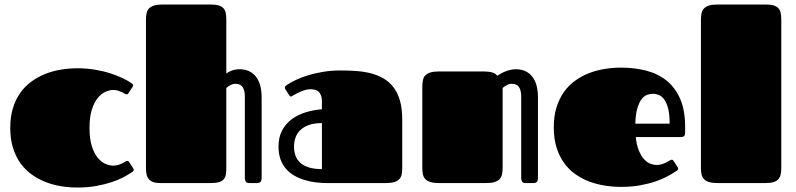

<svg xmlns="http://www.w3.org/2000/svg" viewBox="-20 -820 3564 860"><path d="M380.9 -247.1Q380.9 -197.8 391.4 -165Q401.9 -132.3 418 -113Q434.1 -93.8 452.6 -85.9Q471.2 -78.1 487.3 -78.1Q499.5 -78.1 509.8 -81.3Q520 -84.5 527.8 -88.6Q535.6 -92.8 541 -95.9Q546.4 -99.1 549.3 -99.1Q553.7 -99.1 555.4 -97.7Q557.1 -96.2 559.6 -92.3L576.7 -65.9Q579.1 -62 579.1 -59.1Q579.1 -55.7 577.1 -53.7Q575.2 -51.8 573.2 -50.3Q557.1 -39.1 533.7 -26.6Q510.3 -14.2 479.2 -3.9Q448.2 6.3 410.2 13.2Q372.1 20 327.1 20Q290.5 20 253.9 14.2Q217.3 8.3 183.8 -4.9Q150.4 -18.1 121.6 -38.8Q92.8 -59.6 71.5 -89.1Q50.3 -118.7 38.1 -158Q25.9 -197.3 25.9 -247.1Q25.9 -296.9 38.1 -336.2Q50.3 -375.5 71.5 -405Q92.8 -434.6 121.6 -455.3Q150.4 -476.1 183.8 -489.3Q217.3 -502.4 253.9 -508.3Q290.5 -514.2 327.1 -514.2Q367.2 -514.2 404.3 -508.1Q441.4 -502 472.9 -491.9Q504.4 -481.9 529.5 -470Q554.7 -458 570.3 -446.3Q572.3 -444.8 574.2 -442.9Q576.2 -440.9 576.2 -437.5Q576.2 -434.1 573.7 -430.7L556.6 -404.3Q554.2 -400.4 552.5 -398.9Q550.8 -397.5 546.4 -397.5Q543.5 -397.5 538.6 -400.4Q533.7 -403.3 526.4 -407Q519 -410.6 509.3 -413.8Q499.5 -417 487.3 -417Q471.2 -417 452.6 -408.9Q434.1 -400.9 418 -381.3Q401.9 -361.8 391.4 -329.1Q380.9 -296.4 380.9 -247.1Z M993.7 -490.7Q1004.4 -499 1019.5 -504.4Q1034.7 -509.8 1052.7 -509.8Q1099.6 -509.8 1125.7 -477.5Q1151.9 -445.3 1151.9 -382.8V-22.9Q1151.9 -14.6 1149.7 -10Q1147.5 -5.4 1144.3 -3.2Q1141.1 -1 1136.7 -0.5Q1132.3 0 1127.9 0H1096.7Q1084 0 1080.3 -7.3Q1076.7 -14.6 1076.7 -22.9V-387.7Q1076.7 -415.5 1066.7 -430.2Q1056.6 -444.8 1034.7 -444.8Q1023.4 -444.8 1012 -438.7Q1000.5 -432.6 993.7 -425.8V-68.4Q993.7 -51.3 991.7 -38.6Q989.7 -25.9 982.4 -17.3Q975.1 -8.8 961.4 -4.4Q947.8 0 924.3 0H698.2Q679.2 0 666.7 -4.4Q654.3 -8.8 647 -17.1Q639.6 -25.4 636.7 -38.1Q633.8 -50.8 633.8 -67.9V-731.9Q633.8 -748.5 636.7 -761.5Q639.6 -774.4 647.9 -782.7Q656.2 -791 670.9 -795.4Q685.5 -799.8 709 -799.8H922.9Q944.8 -799.8 958.7 -795.9Q972.7 -792 980.5 -783.4Q988.3 -774.9 991 -762.2Q993.7 -749.5 993.7 -731.9Z M1445.8 0Q1419.4 0 1392.8 -3.4Q1366.2 -6.8 1342 -14.4Q1317.9 -22 1296.9 -34.2Q1275.9 -46.4 1260.5 -64.5Q1245.1 -82.5 1236.3 -106.9Q1227.5 -131.3 1227.5 -163.1Q1227.5 -205.6 1243.7 -235.8Q1259.8 -266.1 1286.9 -286.1Q1314 -306.2 1349.1 -316.9Q1384.3 -327.6 1421.9 -330.6V-364.3Q1421.9 -383.3 1417 -394.5Q1412.1 -405.8 1404.5 -411.4Q1397 -417 1387.9 -418.7Q1378.9 -420.4 1370.6 -420.4Q1360.8 -420.4 1349.9 -417.5Q1338.9 -414.6 1328.6 -410.4Q1318.4 -406.2 1309.1 -401.4Q1299.8 -396.5 1293.5 -392.6Q1290.5 -390.6 1288.1 -389.2Q1285.6 -387.7 1283.2 -387.7Q1278.8 -387.7 1274.9 -394L1258.3 -420.4Q1255.9 -423.8 1255.9 -427.7Q1255.9 -431.6 1259 -434.6Q1262.2 -437.5 1265.1 -439.5Q1281.2 -450.7 1306.2 -462.4Q1331.1 -474.1 1362.1 -483.4Q1393.1 -492.7 1429.2 -498.5Q1465.3 -504.4 1503.9 -504.4Q1540.5 -504.4 1575.4 -502Q1610.4 -499.5 1641.4 -491.5Q1672.4 -483.4 1698 -468.5Q1723.6 -453.6 1742.4 -429.2Q1761.2 -404.8 1771.5 -369.1Q1781.7 -333.5 1781.7 -283.7V-65.9Q1781.7 -49.8 1778.8 -37.4Q1775.9 -24.9 1767.6 -16.6Q1759.3 -8.3 1744.6 -4.2Q1730 0 1706.5 0ZM1421.9 -268.6Q1386.7 -268.6 1362.8 -259.8Q1338.9 -251 1324.2 -236.3Q1309.6 -221.7 1303.2 -202.4Q1296.9 -183.1 1296.9 -162.6Q1296.9 -142.1 1303.2 -123.8Q1309.6 -105.5 1324.2 -91.8Q1338.9 -78.1 1362.8 -70.3Q1386.7 -62.5 1421.9 -62.5Z M1871.6 -432.1Q1871.6 -448.7 1874.5 -461.7Q1877.4 -474.6 1885.7 -482.9Q1894 -491.2 1908.7 -495.6Q1923.3 -500 1946.8 -500H2146.5Q2168.5 -500 2184.3 -495.6Q2200.2 -491.2 2207 -480.5Q2213.4 -484.9 2222.4 -490Q2231.4 -495.1 2242.2 -499.5Q2252.9 -503.9 2265.1 -506.8Q2277.3 -509.8 2290.5 -509.8Q2337.4 -509.8 2363.5 -477.5Q2389.6 -445.3 2389.6 -382.8V-22.9Q2389.6 -14.6 2387.5 -10Q2385.3 -5.4 2382.1 -3.2Q2378.9 -1 2374.5 -0.5Q2370.1 0 2365.7 0H2334.5Q2321.8 0 2318.1 -7.3Q2314.5 -14.6 2314.5 -22.9V-387.7Q2314.5 -415.5 2304.4 -430.2Q2294.4 -444.8 2272.5 -444.8Q2261.2 -444.8 2249.8 -438.7Q2238.3 -432.6 2231.4 -425.8V-68.4Q2231.4 -51.3 2228.5 -38.6Q2225.6 -25.9 2217.3 -17.3Q2209 -8.8 2194.3 -4.4Q2179.7 0 2156.2 0H1946.8Q1923.3 0 1908.7 -4.4Q1894 -8.8 1885.7 -17.1Q1877.4 -25.4 1874.5 -38.1Q1871.6 -50.8 1871.6 -67.9Z M2921.9 -81.1Q2935.1 -81.1 2945.8 -84.7Q2956.5 -88.4 2965.1 -92.8Q2973.6 -97.2 2979.2 -100.8Q2984.9 -104.5 2987.8 -104.5Q2992.2 -104.5 2993.9 -103Q2995.6 -101.6 2998 -97.7L3015.1 -71.3Q3017.6 -67.4 3017.6 -64.5Q3017.6 -61 3015.6 -59.1Q3013.7 -57.1 3011.7 -55.7Q2995.6 -44.4 2972.2 -31.5Q2948.7 -18.6 2917.7 -7.8Q2886.7 2.9 2847.7 10Q2808.6 17.1 2761.7 17.1Q2725.1 17.1 2688.5 11.2Q2651.9 5.4 2618.4 -7.3Q2585 -20 2556.2 -40.5Q2527.3 -61 2506.1 -90.8Q2484.9 -120.6 2472.7 -159.9Q2460.4 -199.2 2460.4 -250Q2460.4 -299.8 2472.7 -339.1Q2484.9 -378.4 2506.1 -408.2Q2527.3 -438 2556.2 -458.7Q2585 -479.5 2618.4 -492.4Q2651.9 -505.4 2688.5 -511.2Q2725.1 -517.1 2761.7 -517.1Q2822.8 -517.1 2875.2 -503.4Q2927.7 -489.7 2966.3 -458.5Q3004.9 -427.2 3026.9 -376.5Q3048.8 -325.7 3048.8 -252V-224.6Q3048.8 -215.8 3044.4 -210.9Q3040 -206.1 3029.8 -206.1H2827.6Q2831.5 -169.9 2841.6 -145.8Q2851.6 -121.6 2864.5 -107.2Q2877.4 -92.8 2892.6 -86.9Q2907.7 -81.1 2921.9 -81.1ZM2979.5 -266.1Q2979.5 -305.2 2973.4 -330.8Q2967.3 -356.4 2957 -371.8Q2946.8 -387.2 2932.9 -393.6Q2918.9 -399.9 2903.8 -399.9Q2892.6 -399.9 2879.4 -395.5Q2866.2 -391.1 2854.7 -377Q2843.3 -362.8 2835.2 -336.4Q2827.1 -310.1 2825.7 -266.1Z M3119.6 -731.9Q3119.6 -748.5 3122.6 -761.5Q3125.5 -774.4 3133.8 -782.7Q3142.1 -791 3156.7 -795.4Q3171.4 -799.8 3194.8 -799.8H3408.7Q3431.2 -799.8 3444.8 -795.7Q3458.5 -791.5 3466.3 -783.2Q3474.1 -774.9 3476.8 -762.2Q3479.5 -749.5 3479.5 -732.4V-66.9Q3479.5 -50.3 3476.6 -37.8Q3473.6 -25.4 3465.8 -16.8Q3458 -8.3 3444.1 -4.2Q3430.2 0 3407.7 0H3194.8Q3171.4 0 3156.7 -4.4Q3142.1 -8.8 3133.8 -17.1Q3125.5 -25.4 3122.6 -38.1Q3119.6 -50.8 3119.6 -67.9Z"/></svg>

Font: Fascinate
Style: Regular
Weight: 900
Designer: Astigmatic (AOETI)
Foundry: Astigmatic (AOETI)
Version: Version 1.000